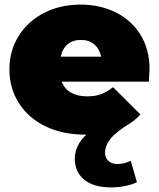

<svg xmlns="http://www.w3.org/2000/svg" viewBox="-20 -577 693 837"><path d="M629 -221H249Q261 -190 289 -173.5Q317 -157 359 -157Q395 -157 419.5 -166Q444 -175 473 -197L592 -78Q570 -54 549 -41Q483 0 460.5 29.5Q438 59 438 89Q438 111 452.5 124.5Q467 138 493 138Q520 138 550 124L577 217Q559 227 527.5 233.5Q496 240 464 240Q389 240 347.5 206.5Q306 173 306 114Q306 85 319.5 58Q333 31 357 10H352Q253 10 178 -26.5Q103 -63 62 -128Q21 -193 21 -274Q21 -356 61.5 -420.5Q102 -485 172.5 -521Q243 -557 331 -557Q414 -557 482.5 -524Q551 -491 591.5 -427Q632 -363 632 -274Q632 -269 629 -221ZM245 -330H421Q414 -364 391 -383.5Q368 -403 333 -403Q298 -403 275 -384Q252 -365 245 -330Z"/></svg>

Font: CMG Sans Black
Style: Regular
Weight: 900
Designer: Julieta Ulanovsky
Foundry: Julieta Ulanovsky
Version: Version 7.200